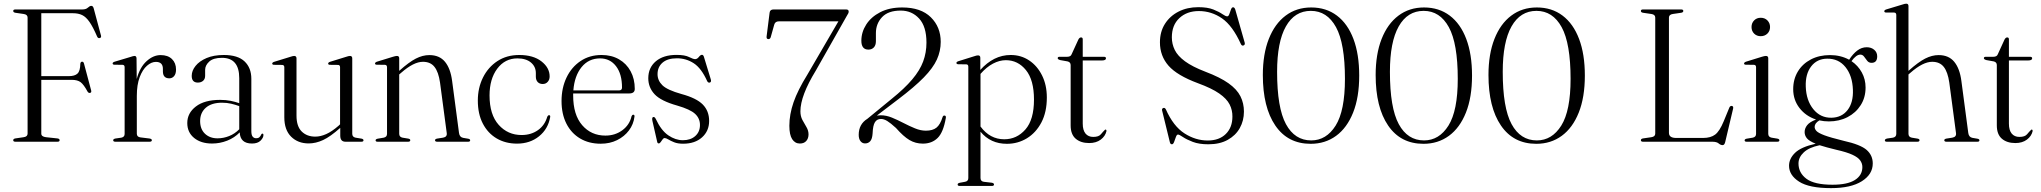

<svg xmlns="http://www.w3.org/2000/svg" viewBox="-20 -750 10800 1016"><path d="M416 -700Q435 -700 445 -709.5Q455 -719 463 -719Q472.5 -719 476 -705L514.5 -561.5Q517 -550.5 507.5 -548.5Q498.5 -546.5 494 -556.5Q472 -607.5 453.5 -634Q435 -660.5 414.8 -670.2Q394.5 -680 366.5 -680H198.5V-347H343Q376 -347 390.2 -360.8Q404.5 -374.5 405 -412.5Q406 -422 413 -423.5Q421.5 -425 424.5 -413.5L462.5 -271Q465 -260.5 457 -258.5Q449 -256.5 443.5 -265Q423.5 -302 407 -314.8Q390.5 -327.5 359.5 -327.5H198.5V-43Q198.5 -27 223 -24L284 -17.5Q295.5 -16 295.5 -8Q295.5 0 284 0H61.5Q50 0 50 -8Q50 -15.5 61 -17.5L105.5 -24Q126 -27 126 -43V-657Q126 -673 105.5 -676L61 -682.5Q50 -684.5 50 -692Q50 -700 61.5 -700Z M702.5 -441 703.5 -332Q720 -394 755.5 -426.2Q791 -458.5 830 -458.5Q868.5 -458.5 890 -437.5Q911.5 -416.5 911.5 -382Q911.5 -359.5 901.5 -347.5Q891.5 -335.5 876 -335.5Q842.5 -335.5 842 -371.5V-385.5Q842 -422.5 805 -422.5Q781 -422.5 757.8 -402.2Q734.5 -382 719.2 -341.8Q704 -301.5 704 -242.5V-42.5Q704 -25.5 723 -23L771.5 -17Q783.5 -15 783.5 -8Q783.5 0 771.5 0H590.5Q579 0 579 -8Q579 -14.5 590.5 -17L622 -21.5Q639.5 -25 639.5 -41V-394.5Q639.5 -406.5 628.5 -407L585 -407.5Q576 -408 576 -414.5Q576 -420 586.5 -423.5L670 -448.5Q685.5 -454 692 -454Q702 -454 702.5 -441Z M971 -99Q971 -151.5 1016.5 -186.5Q1062 -221.5 1145 -221.5Q1175.5 -221.5 1200.2 -216.5Q1225 -211.5 1246 -204V-336.5Q1246 -444 1154.5 -444Q1108.5 -444 1087 -424Q1065.5 -404 1065.5 -380.5V-349Q1065.5 -332 1054.8 -322.5Q1044 -313 1027 -313Q994.5 -313 994.5 -348.5Q994.5 -376 1014.8 -401.2Q1035 -426.5 1073 -442.8Q1111 -459 1164.5 -459Q1238.5 -459 1274.2 -425Q1310 -391 1310 -333V-56.5Q1310 -35.5 1317 -27Q1324 -18.5 1335 -18.5Q1347 -18.5 1353 -24.2Q1359 -30 1362 -37.5Q1364.5 -43 1368.5 -43Q1374 -43 1374 -35.5Q1374 -21 1358.8 -5.8Q1343.5 9.5 1313.5 9.5Q1251 9.5 1248.5 -49.5Q1221 -21 1182.5 -5.8Q1144 9.5 1102 9.5Q1043.5 9.5 1007.2 -20Q971 -49.5 971 -99ZM1039 -109.5Q1039 -66.5 1064.8 -42.2Q1090.5 -18 1131 -18Q1162.5 -18 1192.5 -30Q1222.5 -42 1246 -66V-188.5Q1225.5 -196 1203.2 -201.2Q1181 -206.5 1155 -206.5Q1099.5 -206.5 1069.2 -180Q1039 -153.5 1039 -109.5Z M1484.5 -129.5V-394Q1484.5 -406 1473 -406.5L1430 -407Q1420.5 -407.5 1420.5 -413.5Q1420.5 -419.5 1431 -423L1515.5 -449Q1530 -454 1536.5 -454Q1549 -454 1549 -441V-138Q1549 -81.5 1576.5 -54.2Q1604 -27 1648.5 -27Q1676 -27 1706.2 -40.5Q1736.5 -54 1771.5 -84.5L1779.5 -92V-394Q1779.5 -406 1769 -406.5L1725.5 -407Q1716.5 -407.5 1716.5 -413.5Q1716.5 -419.5 1726.5 -423L1810.5 -449Q1825 -454 1832 -454Q1844 -454 1844 -441V-42Q1844 -25 1861.5 -21.5L1892.5 -16.5Q1903.5 -14.5 1903.5 -7.5Q1903.5 0 1892 0H1808.5Q1780.5 0 1780.5 -32V-73.5Q1728.5 -27 1689.8 -9Q1651 9 1613.5 9Q1556.5 9 1520.5 -26.8Q1484.5 -62.5 1484.5 -129.5Z M2092.5 -441.5V-375L2093.5 -376Q2144.5 -421.5 2180.5 -440Q2216.5 -458.5 2252 -458.5Q2305.5 -458.5 2334.8 -423Q2364 -387.5 2372.5 -321.5L2409 -46Q2412 -24 2431 -20.5L2457.5 -16Q2468 -14 2468 -7.5Q2468 0 2457 0H2293.5Q2282 0 2282 -8Q2282 -14 2292.5 -16.5L2324.5 -21.5Q2347 -25.5 2344 -46L2308.5 -313Q2300.5 -369 2279.2 -396Q2258 -423 2218 -423Q2169 -423 2103 -365L2092.5 -356V-42Q2092.5 -25 2110 -21.5L2140.5 -16.5Q2151 -14.5 2151 -8Q2151 0 2139.5 0H1978Q1967.5 0 1967.5 -7.5Q1967.5 -13.5 1978 -16L2010.5 -21.5Q2028 -25 2028 -41.5V-394Q2028 -406.5 2017 -407L1973.5 -407.5Q1964.5 -408 1964.5 -414Q1964.5 -419.5 1974.5 -423.5L2059 -449.5Q2073.5 -454 2080.5 -454Q2092.5 -454 2092.5 -441.5Z M2888.5 -345.5Q2888.5 -328 2878.2 -316.8Q2868 -305.5 2852 -305.5Q2835 -305.5 2825.2 -316Q2815.5 -326.5 2815.5 -344.5V-363Q2815.5 -397.5 2789.5 -419.2Q2763.5 -441 2718 -441Q2652 -441 2611.2 -386.5Q2570.5 -332 2570.5 -245Q2570.5 -143.5 2618.8 -89.5Q2667 -35.5 2740 -35.5Q2790 -35.5 2826.5 -61.2Q2863 -87 2876 -132.5Q2880 -140.5 2885.5 -140.5Q2892.5 -140.5 2891.5 -131Q2880.5 -67.5 2832.5 -28.8Q2784.5 10 2716 10Q2655 10 2608.2 -17.5Q2561.5 -45 2535 -96Q2508.5 -147 2508.5 -218Q2508.5 -285 2535.8 -339.8Q2563 -394.5 2612.2 -426.8Q2661.5 -459 2727.5 -459Q2802 -459 2845.2 -425.2Q2888.5 -391.5 2888.5 -345.5Z M3339 -279.5Q3339 -255.5 3309.5 -255.5H3013Q3013 -250 3013 -245Q3013 -142.5 3060.8 -87.5Q3108.5 -32.5 3183.5 -32.5Q3235 -32.5 3273.2 -60.8Q3311.5 -89 3322 -135Q3325.5 -143 3331 -143Q3338.5 -143 3337.5 -133Q3332.5 -92 3308.2 -59.8Q3284 -27.5 3245.5 -8.5Q3207 10.5 3159 10.5Q3096.5 10.5 3049.8 -17.2Q3003 -45 2977.2 -95.8Q2951.5 -146.5 2951.5 -215.5Q2951.5 -284.5 2977.8 -339.5Q3004 -394.5 3051.8 -426.8Q3099.5 -459 3163.5 -459Q3216 -459 3255.5 -436.2Q3295 -413.5 3317 -373Q3339 -332.5 3339 -279.5ZM3155.5 -441Q3095 -441 3057.5 -394.8Q3020 -348.5 3014 -271.5H3255Q3271.5 -271.5 3271.5 -286.5Q3271.5 -358.5 3239.8 -399.8Q3208 -441 3155.5 -441Z M3593.5 -8Q3634.5 -8 3659.2 -30.2Q3684 -52.5 3684 -88.5Q3684 -123.5 3658.2 -147.5Q3632.5 -171.5 3563 -191.5Q3477.5 -215.5 3444 -251.2Q3410.5 -287 3410.5 -336Q3410.5 -392 3450.5 -425.8Q3490.5 -459.5 3560 -459.5Q3604 -459.5 3626.2 -448.2Q3648.5 -437 3658.5 -437Q3669 -437 3678 -448.5Q3687 -460 3694.5 -460Q3701 -460 3704.5 -450.5L3741 -331Q3745.5 -317 3737 -313.5Q3728.5 -310 3722.5 -320Q3691.5 -389 3651.2 -415.2Q3611 -441.5 3562 -441.5Q3512.5 -441.5 3486 -418.5Q3459.5 -395.5 3459.5 -357.5Q3459.5 -324 3485.2 -298.8Q3511 -273.5 3586 -252.5Q3665.5 -231 3699 -196.8Q3732.5 -162.5 3732.5 -110Q3732.5 -57 3695 -23.2Q3657.5 10.5 3594.5 10.5Q3566.5 10.5 3547.8 3Q3529 -4.5 3516.8 -12Q3504.5 -19.5 3497 -19.5Q3491 -19.5 3486 -12.2Q3481 -5 3476 2Q3471 9 3466 9Q3459 9 3457.5 0L3432.5 -109.5Q3428.5 -128 3436 -130.5Q3443.5 -133.5 3450 -121Q3478.5 -59.5 3516.5 -33.8Q3554.5 -8 3593.5 -8Z M4258.5 -38Q4258 -16.5 4246 -3.5Q4234 9.5 4212.5 9.5Q4187 9.5 4172 -13.5Q4157 -36.5 4157 -84.5Q4157 -144.5 4179.2 -208.8Q4201.5 -273 4252 -354.5L4416.5 -637H4101Q4082 -637 4077 -619.5L4058.5 -553.5Q4055.5 -543 4046 -543Q4035 -543.5 4036.5 -556.5L4052.5 -683Q4054.5 -700 4073.5 -700H4457Q4471 -700 4471 -689Q4471 -684.5 4469 -679.8Q4467 -675 4460.5 -665L4297 -376.5Q4215.5 -243 4215.5 -161Q4215.5 -135 4226.2 -115Q4237 -95 4247.8 -77Q4258.5 -59 4258.5 -38Z M4524 -36.5Q4524 -93 4570 -121.5L4698 -226.5Q4767 -282 4807.2 -329.8Q4847.5 -377.5 4865 -424.5Q4882.5 -471.5 4882.5 -524.5Q4882.5 -609.5 4843.8 -651.8Q4805 -694 4746.5 -694Q4680 -694 4647.5 -659.2Q4615 -624.5 4615 -575V-532Q4615 -510.5 4604 -499Q4593 -487.5 4575.5 -487.5Q4538 -487.5 4538 -534.5Q4538 -580 4563.8 -620.2Q4589.5 -660.5 4638 -685.5Q4686.5 -710.5 4754.5 -710.5Q4853 -710.5 4905.5 -658.8Q4958 -607 4958 -528.5Q4958 -480 4937.8 -435.2Q4917.5 -390.5 4868.5 -340.2Q4819.5 -290 4733 -224.5L4620 -138.5Q4630 -140 4640.5 -140Q4670 -140 4700.2 -127.5Q4730.5 -115 4761.2 -99Q4792 -83 4821.8 -70.8Q4851.5 -58.5 4879.5 -58.5Q4915.5 -58.5 4935.5 -74.5Q4955.5 -90.5 4968 -131Q4971 -139.5 4978.5 -138.5Q4987 -137.5 4985 -126Q4972 -49.5 4941.5 -19.8Q4911 10 4863.5 10Q4824.5 10 4792.5 -9Q4760.5 -28 4721 -73Q4692.5 -99 4674.8 -109.8Q4657 -120.5 4642 -120.5Q4620.5 -120.5 4609.8 -103.2Q4599 -86 4597.5 -43.5Q4595.5 -14.5 4585 -2.8Q4574.5 9 4557.5 9Q4543 9 4533.5 -3Q4524 -15 4524 -36.5Z M5167.5 -444V-380Q5202 -418.5 5242.2 -438.8Q5282.5 -459 5328.5 -459Q5383 -459 5426 -430.2Q5469 -401.5 5494.2 -350.8Q5519.5 -300 5519.5 -234Q5519.5 -157 5490.8 -102.2Q5462 -47.5 5414 -18.2Q5366 11 5308 11Q5221.5 11 5168.5 -53V192Q5168.5 209.5 5186 212L5229 217Q5240 219.5 5240 226Q5240 234 5228.5 234H5058Q5047.5 234 5047.5 226Q5047.5 219.5 5059.5 217L5086.5 212Q5104 209 5104 192.5V-397Q5104 -409 5093.5 -409.5L5050 -410Q5041 -411 5041 -417Q5041 -422.5 5051 -426L5134 -452Q5148 -457 5155.5 -457Q5167.5 -457 5167.5 -444ZM5302.5 -431.5Q5269 -431.5 5234.8 -413.5Q5200.5 -395.5 5168.5 -359V-80.5Q5218.5 -13 5294 -13Q5360.5 -13 5406 -64.8Q5451.5 -116.5 5451.5 -223Q5451.5 -326.5 5409 -379Q5366.5 -431.5 5302.5 -431.5Z M5629.5 -425 5590.5 -432Q5577 -435.5 5577 -442Q5577 -449.5 5586.5 -449.5H5626.5Q5646 -449.5 5650.5 -462.5L5686 -540Q5692 -552 5700.5 -552Q5709.5 -552 5709.5 -542V-449.5H5821.5Q5832.5 -449.5 5832.5 -441.5Q5832.5 -430 5810.5 -430H5709.5V-96Q5709.5 -61 5724.2 -43.2Q5739 -25.5 5765 -25.5Q5794 -25.5 5805.5 -39.5Q5817 -53.5 5828 -64Q5835.5 -66 5835 -56Q5829 -29.5 5804.8 -11.2Q5780.5 7 5743.5 7Q5699 7 5672.2 -16Q5645.5 -39 5645.5 -86.5V-405.5Q5645.5 -421 5629.5 -425Z M6374 13.5Q6325 13.5 6291.8 0.8Q6258.5 -12 6239.5 -25Q6220.5 -38 6213.5 -38Q6207 -38 6202.5 -25.2Q6198 -12.5 6193.2 0.5Q6188.5 13.5 6181.5 13.5Q6173 13.5 6170.5 2.5L6129.5 -165Q6127 -175 6135.5 -178.5Q6144 -181.5 6149.5 -171Q6189 -82 6247.8 -44.2Q6306.5 -6.5 6371 -6.5Q6431.5 -6.5 6466.5 -41Q6501.5 -75.5 6501.5 -133Q6502 -167 6486.8 -197.2Q6471.5 -227.5 6431.8 -255.2Q6392 -283 6319.5 -309.5Q6209 -350.5 6163.5 -402.2Q6118 -454 6118 -526Q6118 -582 6144.5 -623.8Q6171 -665.5 6216.8 -688.8Q6262.5 -712 6321 -712Q6370 -712 6400.5 -699.8Q6431 -687.5 6448.2 -675.5Q6465.5 -663.5 6474 -663.5Q6481 -663.5 6485.2 -675.5Q6489.5 -687.5 6493.8 -699.5Q6498 -711.5 6505 -711.5Q6512.5 -711.5 6516.5 -700L6566.5 -524.5Q6569.5 -513 6560.5 -509.5Q6551.5 -506 6546.5 -516.5Q6502.5 -614 6446.5 -652.8Q6390.5 -691.5 6324 -691.5Q6260.5 -691.5 6220.8 -654.2Q6181 -617 6181 -552.5Q6181 -517 6196.5 -485.5Q6212 -454 6250.8 -425.5Q6289.5 -397 6358.5 -370.5Q6436.5 -341 6481 -309.2Q6525.5 -277.5 6544 -240.5Q6562.5 -203.5 6562.5 -159.5Q6562.5 -111.5 6540.5 -72.2Q6518.5 -33 6476.5 -9.8Q6434.5 13.5 6374 13.5Z M6918.5 -710.5Q6997.5 -710.5 7054.5 -667.5Q7111.5 -624.5 7142 -543.8Q7172.5 -463 7172.5 -350Q7172.5 -235 7140.2 -154.2Q7108 -73.5 7050.2 -31.2Q6992.5 11 6915.5 11Q6794.5 11 6728.5 -85.8Q6662.5 -182.5 6662.5 -353Q6662.5 -463.5 6694 -543.8Q6725.5 -624 6783 -667.2Q6840.5 -710.5 6918.5 -710.5ZM7097 -332.5Q7097 -520 7049.8 -606.2Q7002.5 -692.5 6916.5 -692.5Q6831 -692.5 6784.5 -610.2Q6738 -528 6738 -370Q6738 -179.5 6784.8 -93.2Q6831.5 -7 6918.5 -7Q6998.5 -7 7047.8 -85.5Q7097 -164 7097 -332.5Z M7515.5 -710.5Q7594.5 -710.5 7651.5 -667.5Q7708.5 -624.5 7739 -543.8Q7769.5 -463 7769.5 -350Q7769.5 -235 7737.2 -154.2Q7705 -73.5 7647.2 -31.2Q7589.5 11 7512.5 11Q7391.5 11 7325.5 -85.8Q7259.5 -182.5 7259.5 -353Q7259.5 -463.5 7291 -543.8Q7322.5 -624 7380 -667.2Q7437.5 -710.5 7515.5 -710.5ZM7694 -332.5Q7694 -520 7646.8 -606.2Q7599.5 -692.5 7513.5 -692.5Q7428 -692.5 7381.5 -610.2Q7335 -528 7335 -370Q7335 -179.5 7381.8 -93.2Q7428.5 -7 7515.5 -7Q7595.5 -7 7644.8 -85.5Q7694 -164 7694 -332.5Z M8112.5 -710.5Q8191.5 -710.5 8248.5 -667.5Q8305.5 -624.5 8336 -543.8Q8366.5 -463 8366.5 -350Q8366.5 -235 8334.2 -154.2Q8302 -73.5 8244.2 -31.2Q8186.5 11 8109.5 11Q7988.5 11 7922.5 -85.8Q7856.5 -182.5 7856.5 -353Q7856.5 -463.5 7888 -543.8Q7919.5 -624 7977 -667.2Q8034.5 -710.5 8112.5 -710.5ZM8291 -332.5Q8291 -520 8243.8 -606.2Q8196.5 -692.5 8110.5 -692.5Q8025 -692.5 7978.5 -610.2Q7932 -528 7932 -370Q7932 -179.5 7978.8 -93.2Q8025.5 -7 8112.5 -7Q8192.5 -7 8241.8 -85.5Q8291 -164 8291 -332.5Z M8876.5 -682.5 8832 -676Q8811.5 -673 8811.5 -657V-47Q8811.5 -20 8850 -20H8992Q9032.5 -20 9056 -37.8Q9079.5 -55.5 9101 -107.5L9131 -180.5Q9135.5 -190.5 9144 -189.5Q9154 -188 9151 -175L9109 2.5Q9105 18 9095.5 18Q9085 18 9074.5 9Q9064 0 9041 0H8674.5Q8663 0 8663 -8Q8663 -15.5 8674 -17.5L8718.5 -24Q8739 -27 8739 -43V-657Q8739 -673 8718.5 -676L8674 -682.5Q8663 -684.5 8663 -692Q8663 -700 8674.5 -700H8876Q8887.5 -700 8887.5 -692Q8887.5 -684.5 8876.5 -682.5Z M9297 -558.5Q9276 -558.5 9262.2 -572.2Q9248.5 -586 9248.5 -607Q9248.5 -628 9262.2 -642Q9276 -656 9297 -656Q9319 -656 9332.8 -641.8Q9346.5 -627.5 9346.5 -607Q9346.5 -586 9332.5 -572.2Q9318.5 -558.5 9297 -558.5ZM9337 -441.5V-42Q9337 -25 9354.5 -21.5L9385 -16.5Q9396 -14.5 9396 -7.5Q9396 0 9384.5 0H9222.5Q9212 0 9212 -7.5Q9212 -13.5 9222 -16L9255 -21.5Q9272.5 -25 9272.5 -41.5V-394Q9272.5 -406.5 9261.5 -407L9218 -407.5Q9209 -408 9209 -414Q9209 -419.5 9219 -423.5L9303 -449.5Q9317.5 -454 9324.5 -454Q9337 -454 9337 -441.5Z M9735.5 -5Q9825.5 15 9857.8 43.5Q9890 72 9890 115Q9890 172.5 9832.2 209Q9774.5 245.5 9669 245.5Q9553.5 245.5 9500.2 211.2Q9447 177 9447 127Q9447 89.5 9479 58.5Q9511 27.5 9588 10.5Q9553.5 -3.5 9541.5 -18.2Q9529.5 -33 9529.5 -51Q9529.5 -70.5 9542.8 -87.5Q9556 -104.5 9590 -117.5Q9535.5 -135.5 9502.2 -178.5Q9469 -221.5 9469 -278Q9469 -331 9493.8 -371.8Q9518.5 -412.5 9562.5 -435.5Q9606.5 -458.5 9664 -458.5Q9720 -458.5 9765 -434L9765.5 -434.5Q9785 -465 9808 -482.5Q9831 -500 9858 -500Q9882 -500 9897.8 -486.5Q9913.5 -473 9913.5 -452Q9913.5 -417.5 9883.5 -417.5Q9869 -417.5 9860.5 -428.5Q9852 -439.5 9844.2 -450.2Q9836.5 -461 9824 -461Q9802.5 -461 9777.5 -426.5Q9812 -403 9832 -366.8Q9852 -330.5 9852 -287Q9852 -234 9826.2 -193.5Q9800.5 -153 9756.5 -130.2Q9712.5 -107.5 9657.5 -107.5Q9631.5 -107.5 9607.5 -113Q9582.5 -98 9582.5 -78.5Q9582.5 -67.5 9592 -57Q9601.5 -46.5 9633.8 -34.2Q9666 -22 9735.5 -5ZM9648.5 -439.5Q9595 -439 9564 -398.5Q9533 -358 9535.5 -291.5Q9538 -218.5 9575.5 -172.2Q9613 -126 9671.5 -127Q9726 -128 9756.8 -167.8Q9787.5 -207.5 9785 -274.5Q9782.5 -349 9745.8 -394.8Q9709 -440.5 9648.5 -439.5ZM9497 115Q9497 164.5 9539 196Q9581 227.5 9677 227.5Q9756 227.5 9795.5 202.5Q9835 177.5 9835 134Q9835 115 9823.5 98.8Q9812 82.5 9782.2 68.8Q9752.5 55 9697 42.5Q9643 29.5 9609 18.5Q9553 30 9525 56.2Q9497 82.5 9497 115Z M10079 -718V-375L10080 -376Q10131 -421.5 10167.2 -440Q10203.5 -458.5 10238.5 -458.5Q10292 -458.5 10321.2 -423Q10350.5 -387.5 10359 -321.5L10395.5 -46Q10398.5 -24 10417.5 -20.5L10444 -16Q10454.5 -14 10454.5 -7.5Q10454.5 0 10443.5 0H10280Q10268.5 0 10268.5 -8Q10268.5 -14 10279 -16.5L10311 -21.5Q10333.5 -25.5 10330.5 -46L10295 -313Q10287 -369 10265.8 -396Q10244.5 -423 10204.5 -423Q10155.5 -423 10089.5 -365L10079 -356V-42Q10079 -25 10096.5 -21.5L10127 -16.5Q10137.5 -14.5 10137.5 -8Q10137.5 0 10126 0H9964.5Q9954 0 9954 -7.5Q9954 -14 9966 -17L9997 -21.5Q10014.5 -25 10014.5 -41.5V-670.5Q10014.5 -683 10003.5 -683.5H9960Q9951 -684.5 9951 -690.5Q9951 -696.5 9961 -700L10045.5 -725.5Q10060 -730.5 10067 -730.5Q10079 -730.5 10079 -718Z M10530.5 -425 10491.5 -432Q10478 -435.5 10478 -442Q10478 -449.5 10487.5 -449.5H10527.5Q10547 -449.5 10551.5 -462.5L10587 -540Q10593 -552 10601.5 -552Q10610.5 -552 10610.5 -542V-449.5H10722.5Q10733.5 -449.5 10733.5 -441.5Q10733.5 -430 10711.5 -430H10610.5V-96Q10610.5 -61 10625.2 -43.2Q10640 -25.5 10666 -25.5Q10695 -25.5 10706.5 -39.5Q10718 -53.5 10729 -64Q10736.5 -66 10736 -56Q10730 -29.5 10705.8 -11.2Q10681.5 7 10644.5 7Q10600 7 10573.2 -16Q10546.5 -39 10546.5 -86.5V-405.5Q10546.5 -421 10530.5 -425Z"/></svg>

Font: Fraunces 72pt S000 Light
Style: Regular
Weight: 300
Version: Version 1.000; ttfautohint (v1.8.3)